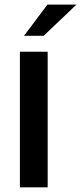

<svg xmlns="http://www.w3.org/2000/svg" viewBox="-20 -804 348 824"><path d="M65.4 -582H184.6V0H65.4ZM183.6 -784.2H308.1L167.5 -650.4H83Z"/></svg>

Font: Decalotype Medium
Style: Regular
Weight: 500
Designer: Alfredo Marco Pradil
Foundry: Alfredo Marco Pradil
Version: Version 1.0